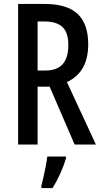

<svg xmlns="http://www.w3.org/2000/svg" viewBox="-20 -734 517 975"><path d="M206 -714Q321 -714 374.5 -663Q428 -612 428 -509Q428 -440 402 -392Q376 -344 320 -317L467 0H359L232 -294H171V0H72V-714ZM205 -625H171V-376H212Q327 -376 327 -505Q327 -569 297 -597Q267 -625 205 -625ZM315 71Q304 108 285.5 148.5Q267 189 247 221H190V210Q195 192 201 164.5Q207 137 212.5 109Q218 81 220 61H315Z"/></svg>

Font: Noto Sans Telugu ExtraCondensed Medium
Style: Regular
Weight: 500
Width: 2
Designer: Jelle Bosma - Monotype Design Team
Foundry: Monotype Imaging Inc.
Version: Version 2.005; ttfautohint (v1.8.4.7-5d5b)